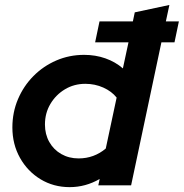

<svg xmlns="http://www.w3.org/2000/svg" viewBox="-20 -750 744 777"><path d="M261.9 7.3Q196.7 7.3 144.2 -24.5Q91.7 -56.3 60.9 -111.2Q30.1 -166.1 30.1 -234.1Q30.1 -295.3 52.7 -348.5Q75.3 -401.8 115.1 -442Q154.9 -482.3 207.7 -505.2Q260.6 -528 320.4 -528Q366.4 -528 406.7 -513.8Q447 -499.6 477.3 -473.2L500 -578.8H365L382.7 -663.3H517.7L525.4 -700L665.5 -729.9L651.2 -663.3H703.9L686.2 -578.8H633.2L510.6 0H377.8L383.4 -25.7Q326.2 7.3 261.9 7.3ZM297.9 -108.9Q329.6 -108.9 357.2 -119.1Q384.9 -129.3 408 -148.9L452 -355.1Q432 -380.4 398.1 -395.6Q364.2 -410.8 325.4 -410.8Q279.7 -410.8 242.8 -388.6Q205.8 -366.3 183.9 -329.3Q161.9 -292.3 161.9 -245.9Q161.9 -206.6 179.5 -175.4Q197 -144.3 228 -126.6Q259.1 -108.9 297.9 -108.9Z"/></svg>

Font: Red Hat Display
Style: Italic
Weight: 300
Italic angle: -12°
Designer: Pentagram, MCKL
Foundry: Pentagram, MCKL
Version: Version 1.023